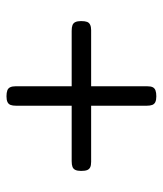

<svg xmlns="http://www.w3.org/2000/svg" viewBox="25 -552 502 592"><g transform="rotate(90 276.0 -256.0)"><path d="M277 -25Q266 -25 259 -27.5Q252 -30 249 -36.5Q246 -43 246 -53V-459Q246 -470 249 -476Q252 -482 259 -484.5Q266 -487 277 -487Q288 -487 294.5 -484Q301 -481 303.5 -474.5Q306 -468 306 -457V-55Q306 -44 303.5 -37.5Q301 -31 294.5 -28Q288 -25 277 -25ZM75 -226Q64 -226 57.5 -228.5Q51 -231 48 -237.5Q45 -244 45 -255Q45 -267 47.5 -273.5Q50 -280 56.5 -283Q63 -286 73 -286H479Q490 -286 496 -283Q502 -280 504.5 -273.5Q507 -267 507 -255Q507 -244 504 -237.5Q501 -231 494.5 -228.5Q488 -226 477 -226Z"/></g></svg>

Font: Fredoka Light
Style: Regular
Weight: 300
Designer: Ben Nathan
Foundry: Milena B. Brandão, Ben Nathan
Version: Version 2.001